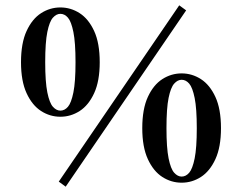

<svg xmlns="http://www.w3.org/2000/svg" viewBox="-20 -678 910 722"><path d="M227 24 201 5 654 -658 680 -639ZM207 -650Q246 -650 279.5 -628.5Q313 -607 334 -561.5Q355 -516 355 -444Q355 -373 334 -327.5Q313 -282 279.5 -260.5Q246 -239 207 -239Q168 -239 134.5 -260.5Q101 -282 80 -327.5Q59 -373 59 -444Q59 -516 80 -561.5Q101 -607 134.5 -628.5Q168 -650 207 -650ZM150 -444Q150 -370 158 -330.5Q166 -291 179 -276.5Q192 -262 207 -262Q223 -262 235.5 -276.5Q248 -291 256 -330.5Q264 -370 264 -444Q264 -518 256 -557.5Q248 -597 235.5 -611.5Q223 -626 207 -626Q192 -626 179 -611.5Q166 -597 158 -558Q150 -519 150 -444ZM663 -402Q702 -402 735.5 -380.5Q769 -359 790 -313.5Q811 -268 811 -196Q811 -125 790 -79.5Q769 -34 735.5 -12.5Q702 9 663 9Q624 9 590.5 -12.5Q557 -34 536 -79.5Q515 -125 515 -196Q515 -268 536 -313.5Q557 -359 590.5 -380.5Q624 -402 663 -402ZM606 -196Q606 -122 614 -82.5Q622 -43 635 -28.5Q648 -14 663 -14Q679 -14 691.5 -28.5Q704 -43 712 -82.5Q720 -122 720 -196Q720 -270 712 -309.5Q704 -349 691.5 -363.5Q679 -378 663 -378Q648 -378 635 -363.5Q622 -349 614 -310Q606 -271 606 -196Z"/></svg>

Font: DeepMind Serif Text
Style: Regular
Weight: 400
Designer: Frank Grießhammer / Modifications: Colophon Foundry
Foundry: Colophon Foundry
Version: Version 5.003; ttfautohint (v1.8.2)